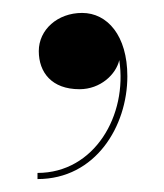

<svg xmlns="http://www.w3.org/2000/svg" viewBox="-20 -128 254 297"><path d="M40 -49C40 -16 60 10 103 10C135.5 10 159.5 -13 164.5 -35C177.5 50.5 126 139.5 38 139.5V149C128 149 177 67 177 -10C177 -73 146 -108 107 -108C69 -108 40 -82 40 -49Z"/></svg>

Font: Bodoni* 24
Style: Regular
Weight: 400
Version: Version 2.3